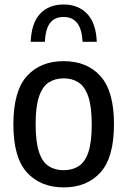

<svg xmlns="http://www.w3.org/2000/svg" viewBox="-20 -824 566 854"><path d="M263.5 9.5Q160.5 9.5 100 -56.8Q39.5 -123 39.5 -270.5Q39.5 -419 99.5 -485.5Q159.5 -552 263.5 -552Q367 -552 427 -485.2Q487 -418.5 487 -271.5Q487 -123.5 426.8 -57Q366.5 9.5 263.5 9.5ZM263.5 -67Q302 -67 330 -85Q358 -103 373 -147Q388 -191 388 -269.5Q388 -349.5 372.8 -394.2Q357.5 -439 329.5 -457.2Q301.5 -475.5 263.5 -475.5Q225 -475.5 197 -457.5Q169 -439.5 153.8 -395.2Q138.5 -351 138.5 -272.5Q138.5 -192.5 153.5 -147.8Q168.5 -103 196.5 -85Q224.5 -67 263.5 -67ZM116.5 -638Q120 -722 158.5 -763Q197 -804 263 -804Q328 -804 367.5 -762.8Q407 -721.5 410.5 -638H347.5Q344 -696 322.8 -722.2Q301.5 -748.5 263 -748.5Q223.5 -748.5 203 -722.2Q182.5 -696 179.5 -638Z"/></svg>

Font: Encode Sans Semi Condensed Medium
Style: Regular
Weight: 500
Width: 4
Designer: Multiple Designers
Foundry: Impallari Type
Version: Version 3.000; ttfautohint (v1.8.3) -l 8 -r 50 -G 200 -x 14 